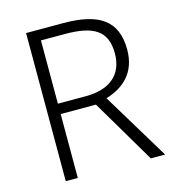

<svg xmlns="http://www.w3.org/2000/svg" viewBox="-107 -855 813 894"><g transform="rotate(-15 300.0 -408.0)"><path d="M278 -765H100V-51H158V-359H328L510 -51H579L383 -375C470 -401 535 -459 535 -569C535 -711 449 -765 278 -765ZM273 -714C410 -714 475 -677 475 -567C475 -465 409 -409 293 -409H158V-714Z"/></g></svg>

Font: Noto Sans Tamil UI Light
Style: Regular
Weight: 300
Designer: Jelle Bosma - Monotype Design Team
Foundry: Monotype Imaging Inc.
Version: Version 2.004